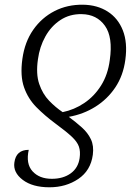

<svg xmlns="http://www.w3.org/2000/svg" viewBox="-20 -566 595 815"><path d="M333 -546Q393 -545 437 -517Q481 -489 501.5 -437Q522 -385 512 -312Q503 -245 469.5 -195Q436 -145 385 -113Q334 -81 272 -70Q303 -47 328 -24.5Q353 -2 366 25.5Q379 53 374 91Q365 158 312.5 193.5Q260 229 190 229Q118 229 76.5 197.5Q35 166 41 124Q48 70 102 70Q89 129 118 161Q147 193 200 193Q248 193 280 170Q312 147 318 105Q322 77 315 56.5Q308 36 284.5 14Q261 -8 216 -41Q170 -75 134.5 -111Q99 -147 82 -195.5Q65 -244 75 -316Q85 -388 121 -439.5Q157 -491 211.5 -519Q266 -547 333 -546ZM327 -506Q276 -507 236.5 -481Q197 -455 172.5 -411Q148 -367 141 -314Q132 -252 146.5 -209.5Q161 -167 188.5 -138.5Q216 -110 246 -90Q295 -100 337.5 -128.5Q380 -157 409 -203Q438 -249 446 -311Q460 -408 425.5 -456.5Q391 -505 327 -506Z"/></svg>

Font: Noto Serif Light
Style: Italic
Weight: 300
Italic angle: -12°
Designer: Monotype Design Team
Foundry: Monotype Imaging Inc.
Version: Version 2.013